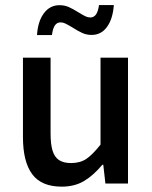

<svg xmlns="http://www.w3.org/2000/svg" viewBox="-20 -714 593 747"><path d="M256.8 -79.6Q291.5 -79.6 315.7 -95.7Q339.8 -111.8 371.1 -151.4V-489.7H478V0H390.1L381.8 -73.2H378.4Q342.8 -30.8 306.2 -9.3Q269.5 12.2 220.2 12.2Q141.1 12.2 105.2 -36.4Q69.3 -85 69.3 -180.7V-489.7H176.8V-194.8Q176.8 -152.3 184.6 -127.4Q192.4 -102.5 209.7 -91.1Q227.1 -79.6 256.8 -79.6ZM365.2 -694.3H422.9Q418.9 -640.1 396.2 -609.1Q373.5 -578.1 336.4 -578.1Q317.4 -578.1 300.8 -585.4Q284.2 -592.8 262.2 -606.9Q244.1 -617.7 234.6 -622.3Q225.1 -627 215.8 -627Q201.7 -627 193.6 -615.2Q185.5 -603.5 182.1 -577.6H124Q127.4 -631.3 150.9 -662.6Q174.3 -693.8 211.4 -693.8Q231 -693.8 247.1 -686.8Q263.2 -679.7 286.1 -665.5Q302.7 -655.3 312.3 -650.6Q321.8 -646 331.1 -646Q345.2 -646 353.5 -657.7Q361.8 -669.4 365.2 -694.3Z"/></svg>

Font: Varta
Style: Bold
Weight: 700
Designer: Joana Correia, Viktoriya Grabowska, Eben Sorkin
Foundry: Sorkin Type
Version: Version 1.002; ttfautohint (v1.3) -l 8 -r 24 -G 200 -x 12 -H